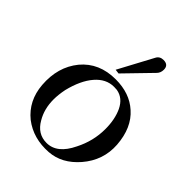

<svg xmlns="http://www.w3.org/2000/svg" viewBox="-205 -819 946 946"><g transform="rotate(45 268.0 -346.0)"><path d="M413 -674Q413 -652 399 -638L268 -503L245 -506L342 -687Q353 -707 378 -707Q413 -707 413 -674ZM511 -250Q518 -147 449 -67Q384 8 299 14Q197 21 124 -35Q50 -95 42 -197Q33 -314 98 -394Q164 -473 279 -473Q376 -473 437 -418Q503 -360 511 -250ZM416 -263Q416 -331 393 -380Q368 -432 319 -440Q312 -441 299 -441Q244 -441 202.5 -393Q161 -345 140 -259Q132 -219 132 -186Q132 -120 162 -70Q196 -10 259 -10Q332 -10 377 -104Q416 -180 416 -263Z"/></g></svg>

Font: GFS Didot
Style: Regular
Weight: 400
Designer: Takis Katsoulidis and George D. Matthiopoulos
Foundry: Takis Katsoulidis and George D. Matthiopoulos
Version: Version 1.0